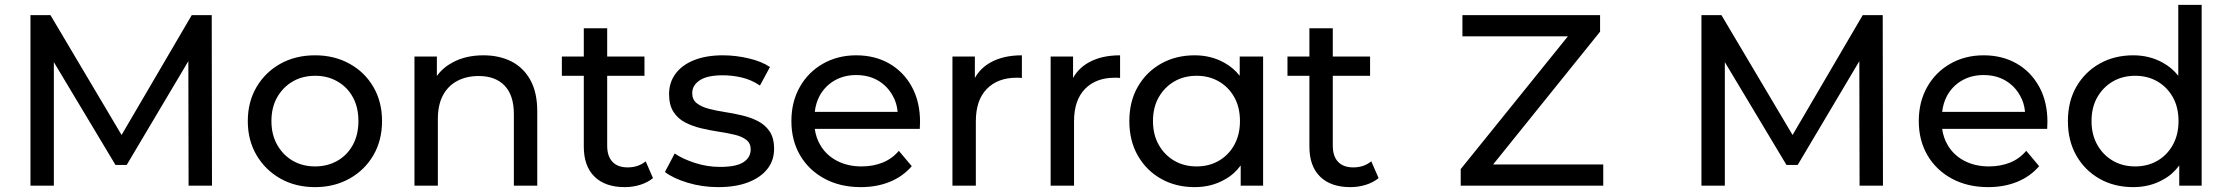

<svg xmlns="http://www.w3.org/2000/svg" viewBox="-20 -762 9147 788"><path d="M105 0V-700H187L479 -208L767 -700H849L850 0H754L753 -511L500 -85H454L201 -507V0Z M1273 6Q1193 6 1131 -29Q1069 -64 1033 -125Q997 -186 997 -265Q997 -344 1033 -405Q1069 -466 1131 -500.5Q1193 -535 1273 -535Q1352 -535 1414.5 -500.5Q1477 -466 1512.5 -405Q1548 -344 1548 -265Q1548 -186 1512.5 -125Q1477 -64 1414.5 -29Q1352 6 1273 6ZM1273 -79Q1324 -79 1364.5 -102Q1405 -125 1428 -167Q1451 -209 1451 -265Q1451 -322 1428 -363.5Q1405 -405 1364.5 -428Q1324 -451 1274 -451Q1222 -451 1182 -428Q1142 -405 1118 -363.5Q1094 -322 1094 -265Q1094 -209 1118 -167Q1142 -125 1182 -102Q1222 -79 1273 -79Z M1964 -535Q2029 -535 2078.5 -510Q2128 -485 2156.5 -434Q2185 -383 2185 -305V0H2089V-294Q2089 -371 2051 -410.5Q2013 -450 1945 -450Q1894 -450 1856 -429.5Q1818 -409 1797.5 -370Q1777 -331 1777 -273V0H1681V-530H1773V-450Q1798 -485 1838 -506Q1892 -535 1964 -535Z M2544 6Q2464 6 2420 -37Q2376 -80 2376 -160V-451H2286V-530H2376V-646H2472V-530H2625V-451H2472V-164Q2472 -121 2493.5 -98Q2515 -75 2556 -75Q2600 -75 2630 -100L2660 -31Q2638 -13 2607.5 -3.5Q2577 6 2544 6Z M2928 6Q2862 6 2802.5 -12Q2743 -30 2709 -56L2749 -132Q2783 -109 2833 -93Q2883 -77 2935 -77Q3002 -77 3031.5 -96.5Q3061 -116 3061 -149Q3061 -174 3043 -188Q3025 -202 2995.5 -209Q2966 -216 2930 -221.5Q2894 -227 2858 -235.5Q2822 -244 2792 -259.5Q2762 -275 2744 -303Q2726 -331 2726 -376Q2726 -424 2753 -460Q2780 -496 2829.5 -515.5Q2879 -535 2947 -535Q2999 -535 3052.5 -522.5Q3106 -510 3140 -487L3099 -411Q3063 -435 3024 -444Q2985 -453 2946 -453Q2883 -453 2852 -432.5Q2821 -412 2821 -380Q2821 -353 2839.5 -338.5Q2858 -324 2887.5 -316Q2917 -308 2953 -302.5Q2989 -297 3025 -288.5Q3061 -280 3090.5 -265Q3120 -250 3138.5 -223Q3157 -196 3157 -151Q3157 -103 3129 -68Q3101 -33 3050 -13.5Q2999 6 2928 6Z M3513 6Q3428 6 3363.5 -29Q3299 -64 3263.5 -125Q3228 -186 3228 -265Q3228 -344 3262.5 -405Q3297 -466 3357.5 -500.5Q3418 -535 3494 -535Q3571 -535 3630 -501Q3689 -467 3722.5 -405.5Q3756 -344 3756 -262Q3756 -256 3755.5 -248Q3755 -240 3755 -233H3324Q3329 -196 3347 -166Q3371 -125 3415 -102Q3459 -79 3516 -79Q3563 -79 3602 -94.5Q3641 -110 3669 -143L3722 -80Q3686 -38 3632.5 -16Q3579 6 3513 6ZM3664 -303Q3661 -339 3644 -369Q3622 -409 3583.5 -431.5Q3545 -454 3494 -454Q3444 -454 3405 -431.5Q3366 -409 3344 -369Q3328 -339 3324 -303Z M3889 0V-530H3981V-442Q4004 -483 4046 -506Q4098 -535 4174 -535V-442Q4168 -443 4162.5 -443Q4157 -443 4152 -443Q4075 -443 4030 -397Q3985 -351 3985 -264V0Z M4292 0V-530H4384V-442Q4407 -483 4449 -506Q4501 -535 4577 -535V-442Q4571 -443 4565.5 -443Q4560 -443 4555 -443Q4478 -443 4433 -397Q4388 -351 4388 -264V0Z M4883 6Q4806 6 4745.5 -28Q4685 -62 4650 -123Q4615 -184 4615 -265Q4615 -346 4650 -406.5Q4685 -467 4745.5 -501Q4806 -535 4883 -535Q4950 -535 5004 -505Q5041 -485 5068 -451V-530H5164V0H5072V-83Q5045 -46 5006 -25Q4952 6 4883 6ZM4891 -79Q4942 -79 4982 -102Q5022 -125 5045.5 -167Q5069 -209 5069 -265Q5069 -322 5045.5 -363.5Q5022 -405 4982 -428Q4942 -451 4891 -451Q4840 -451 4800 -428Q4760 -405 4736 -363.5Q4712 -322 4712 -265Q4712 -209 4736 -167Q4760 -125 4800 -102Q4840 -79 4891 -79Z M5522 6Q5442 6 5398 -37Q5354 -80 5354 -160V-451H5264V-530H5354V-646H5450V-530H5603V-451H5450V-164Q5450 -121 5471.5 -98Q5493 -75 5534 -75Q5578 -75 5608 -100L5638 -31Q5616 -13 5585.5 -3.5Q5555 6 5522 6Z M5975 0V-68L6415 -613H5982V-700H6547V-632L6108 -87H6560V0Z M6963 0V-700H7045L7337 -208L7625 -700H7707L7708 0H7612L7611 -511L7358 -85H7312L7059 -507V0Z M8140 6Q8055 6 7990.5 -29Q7926 -64 7890.5 -125Q7855 -186 7855 -265Q7855 -344 7889.5 -405Q7924 -466 7984.5 -500.5Q8045 -535 8121 -535Q8198 -535 8257 -501Q8316 -467 8349.5 -405.5Q8383 -344 8383 -262Q8383 -256 8382.5 -248Q8382 -240 8382 -233H7951Q7956 -196 7974 -166Q7998 -125 8042 -102Q8086 -79 8143 -79Q8190 -79 8229 -94.5Q8268 -110 8296 -143L8349 -80Q8313 -38 8259.5 -16Q8206 6 8140 6ZM8291 -303Q8288 -339 8271 -369Q8249 -409 8210.5 -431.5Q8172 -454 8121 -454Q8071 -454 8032 -431.5Q7993 -409 7971 -369Q7955 -339 7951 -303Z M8735 6Q8658 6 8597.5 -28Q8537 -62 8502 -123Q8467 -184 8467 -265Q8467 -346 8502 -406.5Q8537 -467 8597.5 -501Q8658 -535 8735 -535Q8802 -535 8856 -505Q8893 -485 8920 -451V-742H9016V0H8924V-83Q8897 -46 8858 -25Q8804 6 8735 6ZM8743 -79Q8794 -79 8834 -102Q8874 -125 8897.5 -167Q8921 -209 8921 -265Q8921 -322 8897.5 -363.5Q8874 -405 8834 -428Q8794 -451 8743 -451Q8692 -451 8652 -428Q8612 -405 8588 -363.5Q8564 -322 8564 -265Q8564 -209 8588 -167Q8612 -125 8652 -102Q8692 -79 8743 -79Z"/></svg>

Font: Montserrat Z Med
Style: Regular
Weight: 500
Designer: Julieta Ulanovsky
Foundry: Julieta Ulanovsky
Version: Version 8.000